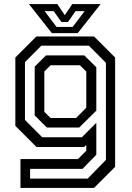

<svg xmlns="http://www.w3.org/2000/svg" viewBox="-20 -718 645 938"><path d="M80 200V59H361L401.5 18.5V-10L391.5 0H158L55 -103V-437L158 -540H439.5L542.5 -437V97L439.5 200ZM127 154.5H408.5L497.5 63V-411L414 -495H182L102 -414.5V-132L186 -47.5H380L450.5 -118V38L383 107H127ZM209 -95 149.5 -154V-392.5L205 -447.5H391.5L450.5 -389.5V-177.5L367 -95ZM227 -141.5H351.5L401.5 -191.5V-368.5L370.5 -399H227L196.5 -368.5V-172ZM233.5 -556 121.5 -698H260L296.5 -644L333 -698H471.5L359.5 -556ZM256.5 -586.5H335L393.5 -663.5H349L312 -610.5H280L242.5 -663.5H198Z"/></svg>

Font: Tourney Medium
Style: Regular
Weight: 500
Designer: Tyler Finck
Foundry: Etcetera Type Co
Version: Version 1.015